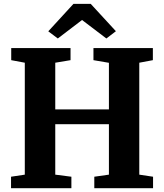

<svg xmlns="http://www.w3.org/2000/svg" viewBox="-20 -998 870 1018"><path d="M111.5 -72V-665.5L39.5 -679V-743H354V-679L273 -665.5V-418H557.5V-665L475.5 -679V-743H790.5V-679L718.5 -665.5V-72L791.5 -61V0H480V-61L557.5 -72V-339.5H273V-72L358.5 -61V0H38.5V-61ZM286.5 -794 236 -832 369.5 -977.5H461L594.5 -832.5L544 -794L415 -892Z"/></svg>

Font: Merriweather 24pt ExtraBold
Style: Regular
Weight: 800
Version: Version 2.100